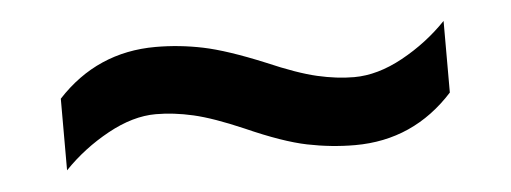

<svg xmlns="http://www.w3.org/2000/svg" viewBox="-27 -460 626 235"><g transform="rotate(-5 286.0 -343.0)"><path d="M269 -304Q232 -320 208 -325.5Q184 -331 162 -331Q134 -331 103 -314Q72 -297 48 -272V-360Q97 -413 169 -413Q198 -413 227 -407Q256 -401 302 -382Q339 -366 363 -360.5Q387 -355 408 -355Q437 -355 468 -372Q499 -389 523 -414V-326Q474 -272 402 -272Q373 -272 343.5 -278Q314 -284 269 -304Z"/></g></svg>

Font: Noto Sans Kannada Medium
Style: Regular
Weight: 500
Designer: Jelle Bosma - Monotype Design Team
Foundry: Monotype Imaging Inc.
Version: Version 2.005; ttfautohint (v1.8.4.7-5d5b)